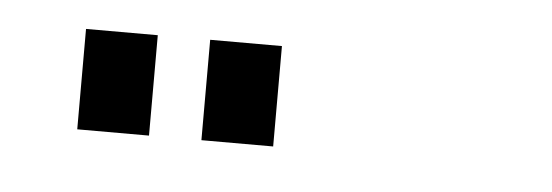

<svg xmlns="http://www.w3.org/2000/svg" viewBox="-25 -654 497 173"><g transform="rotate(5 223.5 -567.5)"><path d="M47.9 -612.8H112.8V-522H47.9ZM160.2 -522V-612.8H225.1V-522Z"/></g></svg>

Font: Halibut Cnd
Style: Regular
Weight: 400
Width: 3
Designer: Matteo Maggi
Foundry: Collletttivo
Version: Version 3.080 | FøM Fix